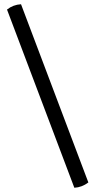

<svg xmlns="http://www.w3.org/2000/svg" viewBox="-20 -778 447 904"><path d="M330 106 13 -733Q42 -756 79 -758L396 81Q366 104 330 106Z"/></svg>

Font: Signika
Style: Light
Weight: 300
Designer: Anna Giedrys
Foundry: Anna Giedrys
Version: Version 1.001